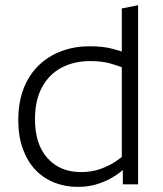

<svg xmlns="http://www.w3.org/2000/svg" viewBox="-20 -721 639 751"><path d="M332.2 -482.1Q269.5 -482.1 220.7 -456.3Q171.9 -430.5 144.4 -379.8Q116.8 -329.1 116.8 -253.9Q116.8 -157.3 165.6 -102.6Q214.4 -47.9 296.8 -47.9Q338 -47.9 372.1 -59.9Q406.2 -72 431.5 -88.8Q456.9 -105.7 470.3 -118.8L472.9 -67.8Q457.9 -51.8 430.7 -33.7Q403.5 -15.6 366.5 -2.8Q329.4 10 283.5 10Q234.6 10 192.1 -7Q149.7 -23.9 118.4 -56.8Q87.1 -89.6 69.3 -138.6Q51.5 -187.7 51.5 -250.8Q51.5 -321.9 72.9 -376Q94.4 -430.1 132.6 -466.5Q170.8 -502.8 221.4 -521.4Q272.1 -540 329.8 -540Q384 -540 421.3 -529.9Q458.6 -519.9 492.5 -507.2L472.9 -452Q444.4 -463.2 411.6 -472.7Q378.9 -482.1 332.2 -482.1ZM456.4 -95.3V-688L520.2 -700.6V0H460.5V-87.6Z"/></svg>

Font: Roundo Variable
Style: Regular
Weight: 200
Designer: Shiva Nallaperumal
Foundry: Indian Type Foundry
Version: Version 2.000